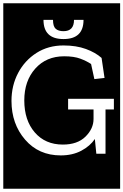

<svg xmlns="http://www.w3.org/2000/svg" viewBox="-32 -937 752 1170"><path d="M-12 213V-917H700V213ZM477 -816H419Q419 -747 355 -747Q324 -747 307.5 -761.5Q291 -776 291 -816H233Q233 -699 355 -699Q477 -699 477 -816ZM611 -270H662V-335H383V-270H538V-212Q538 -153 489 -104.5Q440 -56 351 -56Q244 -56 180 -130Q116 -204 116 -325Q116 -444 183 -519Q250 -594 359 -594Q419 -594 457.5 -579.5Q496 -565 523 -547L543 -455L605 -462L587 -584Q550 -617 491.5 -638.5Q433 -660 355 -660Q262 -660 190.5 -614.5Q119 -569 78.5 -492.5Q38 -416 38 -322Q38 -182 121 -86Q204 10 338 10Q410 10 463.5 -18.5Q517 -47 546 -90L555 0H611Z"/></svg>

Font: Zilla Slab Highlight
Style: Regular
Weight: 400
Designer: Typotheque Type Foundry
Foundry: Typotheque type foundry
Version: Version 1.1; 2017; ttfautohint (v1.6)